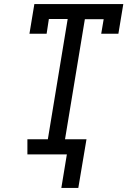

<svg xmlns="http://www.w3.org/2000/svg" viewBox="-20 -755 640 939"><path d="M363 164H280L307 0H114V-74H214L311 -662H219L208 -590H124L148 -735H583L559 -590H475L487 -661H395L298 -74H403Z"/></svg>

Font: Iosevka Etoile Oblique
Style: Regular
Weight: 400
Italic angle: -9°
Designer: Belleve Invis
Foundry: Belleve Invis
Version: Version 15.5.2; ttfautohint (v1.8.4)